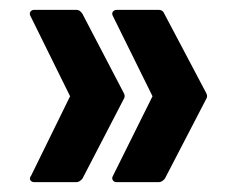

<svg xmlns="http://www.w3.org/2000/svg" viewBox="-20 -458 478 389"><path d="M216 -89Q211 -89 208.5 -93Q206 -97 209 -102L289 -263L209 -425Q206 -430 208.5 -434Q211 -438 217 -438H302Q310 -438 313 -430L397 -271Q402 -263 397 -256L314 -96Q308 -89 302 -89ZM49 -89Q44 -89 41.5 -93Q39 -97 43 -102L122 -263L42 -425Q39 -430 41.5 -434Q44 -438 49 -438H135Q142 -438 147 -430L230 -271Q235 -263 230 -256L147 -96Q141 -89 135 -89Z"/></svg>

Font: Sofia Sans Condensed
Style: Bold
Weight: 700
Designer: Botio Nikoltchev, Ani Petrova
Foundry: lettersoup
Version: Version 4.101; ttfautohint (v1.8.4.7-5d5b)